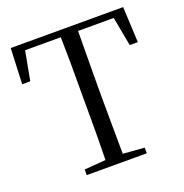

<svg xmlns="http://www.w3.org/2000/svg" viewBox="-130 -844 920 961"><g transform="rotate(-20 329.5 -364.0)"><path d="M170 0V-30L284 -39Q285 -103 286 -168Q286 -252 286 -337V-391Q286 -476 286 -560Q285 -627 284 -693H94L65 -538H22L30 -728H629L638 -538H595L566 -693H376Q375 -627 375 -561Q374 -476 374 -391V-337Q374 -252 375 -168Q375 -104 376 -39L490 -30V0Z"/></g></svg>

Font: Early Summer Mincho
Style: Regular
Weight: 400
Designer: GuiWonder
Version: Version 1.002